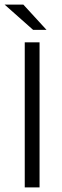

<svg xmlns="http://www.w3.org/2000/svg" viewBox="-28 -810 270 830"><path d="M143 -627V0H79V-627ZM115 -681 -8 -790H73L173 -681Z"/></svg>

Font: Blinker Light
Style: Regular
Weight: 300
Designer: Juergen Huber
Foundry: supertype
Version: Version 1.017;hotconv 1.0.117;makeotfexe 2.5.65602